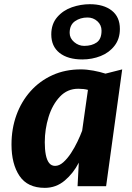

<svg xmlns="http://www.w3.org/2000/svg" viewBox="-20 -899 639 927"><path d="M196.3 8Q113.1 8 74.3 -49.5Q35.5 -106.9 35.5 -201.5Q35.5 -277.5 59.3 -343.3Q83.2 -409.1 127.5 -458.7Q171.9 -508.4 233.4 -536.2Q294.8 -564 370.3 -564Q398.5 -564 431 -558Q463.6 -551.9 489.3 -543.5L570 -564L492.3 0H354.5L360.4 -113.7Q334.5 -62.8 292.7 -27.4Q250.9 8 196.3 8ZM246.1 -98.1Q266.1 -98.1 285.6 -115.5Q305.1 -132.8 322.6 -159.4Q340.1 -186.1 354 -215.2Q368 -244.4 376.7 -268.1L404.6 -465.1Q385.3 -470.5 357.7 -470.5Q305.3 -470.5 269.3 -432.4Q232.9 -393.9 214.5 -334.3Q196.2 -274.7 196.2 -212.1Q196.2 -177.8 201.1 -152.1Q206.1 -126.3 217 -112.2Q228 -98.1 246.1 -98.1ZM377.7 -612Q307.6 -612 267.6 -643.5Q227.6 -675.1 227.6 -732.7Q227.6 -783 256.2 -816.3Q284.9 -849.4 327.5 -864.1Q370.1 -878.7 413.5 -878.7Q480.3 -878.7 519.6 -848Q558.8 -817.3 558.8 -759.4Q558.8 -711.3 533.2 -678.4Q507.4 -644.8 465.9 -628.4Q424.3 -612 377.7 -612ZM386.5 -677.5Q423.2 -677.5 446.7 -693.9Q470.2 -710.4 470.2 -751Q470.2 -778.4 450.1 -796.5Q430 -814.5 402.5 -814.5Q367.7 -814.5 342 -796.6Q316.3 -778.6 316.3 -740.3Q316.3 -714.5 338 -696Q359.6 -677.5 386.5 -677.5Z"/></svg>

Font: Merriweather Sans Variable Regular
Style: Italic
Weight: 300
Italic angle: -8°
Designer: Eben Sorkin
Foundry: Eben Sorkin
Version: Version 2.001